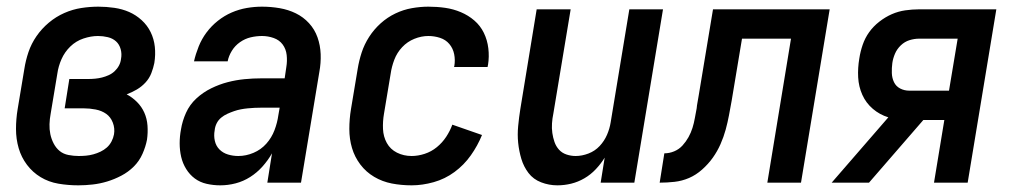

<svg xmlns="http://www.w3.org/2000/svg" viewBox="-20 -548 3040 576"><path d="M215 8Q184 8 155 3Q126 -2 102 -16.5Q78 -31 61 -53.5Q44 -76 36 -103.5Q28 -131 28 -161Q28 -191 33 -221L53 -341Q57 -367 65.5 -392Q74 -417 89.5 -439.5Q105 -462 126.5 -480Q148 -498 173 -509Q198 -520 224 -524Q250 -528 275 -528Q299 -528 323 -524.5Q347 -521 367.5 -512Q388 -503 405 -487.5Q422 -472 432 -451.5Q442 -431 444.5 -407.5Q447 -384 443 -359Q440 -344 434 -328.5Q428 -313 416.5 -300.5Q405 -288 390.5 -279.5Q376 -271 360 -265Q377 -256 391 -242Q405 -228 413 -210Q421 -192 422.5 -171Q424 -150 421 -129Q417 -108 407.5 -86.5Q398 -65 381.5 -48.5Q365 -32 344 -21Q323 -10 301.5 -3.5Q280 3 258 5.5Q236 8 215 8ZM216 -80Q227 -80 238 -81Q249 -82 260 -85Q271 -88 281.5 -93Q292 -98 300.5 -105.5Q309 -113 314.5 -123.5Q320 -134 322 -145Q325 -163 318.5 -180Q312 -197 298.5 -206.5Q285 -216 267 -219.5Q249 -223 231 -223H174L188 -311H245Q255 -311 265.5 -312Q276 -313 286 -315.5Q296 -318 306 -322.5Q316 -327 324 -334.5Q332 -342 337 -351.5Q342 -361 343 -371Q346 -386 342 -400.5Q338 -415 328 -424Q318 -433 303.5 -436.5Q289 -440 274 -440Q253 -440 230.5 -432.5Q208 -425 191 -408.5Q174 -392 164.5 -370.5Q155 -349 152 -327L132 -207Q129 -191 128.5 -175.5Q128 -160 131 -145.5Q134 -131 141 -117.5Q148 -104 159 -95Q170 -86 185.5 -83Q201 -80 216 -80Z M641 8Q620 8 600 3.5Q580 -1 564.5 -12.5Q549 -24 538.5 -41Q528 -58 523.5 -77.5Q519 -97 519 -118Q519 -139 523 -160Q527 -185 538 -209.5Q549 -234 569 -252.5Q589 -271 613.5 -283Q638 -295 663 -301.5Q688 -308 713.5 -310.5Q739 -313 765 -313H834L839 -347Q842 -365 840 -383Q838 -401 828 -414.5Q818 -428 801 -434Q784 -440 766 -440Q749 -440 732 -436Q715 -432 700 -421.5Q685 -411 675.5 -395.5Q666 -380 663 -364H562Q567 -386 576 -408.5Q585 -431 599.5 -450.5Q614 -470 633.5 -485.5Q653 -501 675 -510.5Q697 -520 720 -524Q743 -528 766 -528Q793 -528 819 -523.5Q845 -519 867.5 -508Q890 -497 907 -478.5Q924 -460 932.5 -436Q941 -412 942 -385.5Q943 -359 938 -332L883 0H782L796 -88Q784 -67 767.5 -48.5Q751 -30 730.5 -17Q710 -4 687 2Q664 8 641 8ZM695 -80Q718 -80 740.5 -89.5Q763 -99 779 -117Q795 -135 803.5 -157.5Q812 -180 815 -202L819 -225H765Q754 -225 744 -224.5Q734 -224 723.5 -223Q713 -222 702.5 -220Q692 -218 682 -214.5Q672 -211 662 -206.5Q652 -202 643.5 -195Q635 -188 630 -178Q625 -168 624 -157Q621 -141 624.5 -125.5Q628 -110 638.5 -99.5Q649 -89 664 -84.5Q679 -80 695 -80Z M1215 8Q1184 8 1155.5 2.5Q1127 -3 1102.5 -17.5Q1078 -32 1061 -54.5Q1044 -77 1036 -104Q1028 -131 1028 -161Q1028 -191 1033 -221L1053 -341Q1057 -366 1065 -390.5Q1073 -415 1087.5 -437.5Q1102 -460 1122 -478Q1142 -496 1166 -507.5Q1190 -519 1215.5 -523.5Q1241 -528 1265 -528Q1291 -528 1315.5 -524.5Q1340 -521 1362.5 -511.5Q1385 -502 1403 -486.5Q1421 -471 1431.5 -449.5Q1442 -428 1445 -403Q1448 -378 1444 -353Q1443 -351 1443 -349.5Q1443 -348 1443 -347H1342Q1342 -348 1342.5 -348.5Q1343 -349 1343 -350Q1346 -368 1342.5 -385.5Q1339 -403 1328 -416Q1317 -429 1300 -434.5Q1283 -440 1265 -440Q1244 -440 1223 -431.5Q1202 -423 1186.5 -406.5Q1171 -390 1163 -369Q1155 -348 1152 -327L1132 -207Q1128 -184 1129 -161Q1130 -138 1140.5 -119Q1151 -100 1171 -90Q1191 -80 1215 -80Q1234 -80 1254 -86.5Q1274 -93 1290.5 -106.5Q1307 -120 1318.5 -137.5Q1330 -155 1337 -174L1426 -143Q1413 -111 1392.5 -82Q1372 -53 1343.5 -32Q1315 -11 1281 -1.5Q1247 8 1215 8Z M1652 8Q1627 8 1603.5 -1Q1580 -10 1565.5 -29Q1551 -48 1544 -71.5Q1537 -95 1534.5 -119.5Q1532 -144 1534.5 -170Q1537 -196 1541 -221L1590 -520H1692L1640 -207Q1637 -193 1636 -178Q1635 -163 1637 -149Q1639 -135 1643.5 -122Q1648 -109 1657 -99Q1666 -89 1679.5 -84.5Q1693 -80 1707 -80Q1726 -80 1745.5 -87.5Q1765 -95 1779 -110Q1793 -125 1801 -143.5Q1809 -162 1812 -181L1868 -520H1969L1883 0H1782L1794 -75Q1783 -57 1767.5 -40.5Q1752 -24 1733 -13Q1714 -2 1693.5 3Q1673 8 1652 8Z M1959 0 1973 -88Q1988 -88 2002.5 -94Q2017 -100 2027.5 -111.5Q2038 -123 2045.5 -136.5Q2053 -150 2057.5 -164.5Q2062 -179 2064.5 -193.5Q2067 -208 2070 -223Q2070 -225 2070.5 -227.5Q2071 -230 2071 -232Q2072 -239 2073.5 -246.5Q2075 -254 2076 -261L2119 -520H2469L2383 0H2282L2353 -432H2206L2175 -246Q2171 -224 2167 -202.5Q2163 -181 2157 -159Q2151 -137 2141.5 -115.5Q2132 -94 2118.5 -75Q2105 -56 2086.5 -39.5Q2068 -23 2047 -14Q2026 -5 2003.5 -2.5Q1981 0 1959 0Z M2475 0 2645 -196Q2619 -204 2598.5 -221.5Q2578 -239 2567 -263.5Q2556 -288 2554.5 -316Q2553 -344 2558 -373Q2561 -393 2568 -413.5Q2575 -434 2587.5 -451.5Q2600 -469 2618 -483Q2636 -497 2655.5 -505.5Q2675 -514 2696 -517Q2717 -520 2737 -520H2969L2883 0H2782L2813 -188H2750L2587 0ZM2708 -276H2827L2853 -432H2737Q2723 -432 2708.5 -427.5Q2694 -423 2682.5 -412Q2671 -401 2665 -387Q2659 -373 2657 -359Q2655 -344 2655.5 -329Q2656 -314 2662 -301.5Q2668 -289 2680.5 -282.5Q2693 -276 2708 -276Z"/></svg>

Font: Iosevka SS04 Semibold
Style: Italic
Weight: 600
Italic angle: -9°
Monospace: yes
Designer: Belleve Invis
Foundry: Belleve Invis
Version: Version 19.0.0; ttfautohint (v1.8.4)